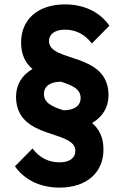

<svg xmlns="http://www.w3.org/2000/svg" viewBox="-20 -733 567 874"><path d="M251 121C375 121 451 52 451 -52C451 -110 430 -147 399 -173C446 -200 474 -244 474 -299C474 -498 203 -447 203 -546C203 -577 229 -598 276 -598C323 -598 366 -578 398 -535L478 -616C433 -680 361 -713 276 -713C152 -713 76 -644 76 -540C76 -482 97 -445 128 -419C81 -392 53 -348 53 -293C53 -94 323 -145 323 -46C323 -15 298 6 251 6C203 6 160 -14 128 -57L48 24C93 88 166 121 251 121ZM180 -305C180 -341 209 -361 258 -361C307 -345 347 -329 347 -287C347 -251 318 -231 269 -231C220 -247 180 -263 180 -305Z"/></svg>

Font: MV Cash SemiBold
Style: Regular
Weight: 600
Designer: Rodrigo Fuenzalida
Foundry: fragTYPE
Version: Version 1.100;Glyphs 3.1.2 (3151)